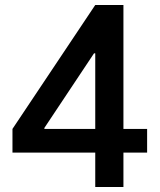

<svg xmlns="http://www.w3.org/2000/svg" viewBox="-20 -750 640 770"><path d="M362 0V-138H30V-233L362 -730H475V-233H570V-138H475V0ZM158 -233H362V-536H357L158 -237Z"/></svg>

Font: M PLUS Code Latin Expanded Medium
Style: Regular
Weight: 500
Width: 7
Designer: Coji Morishita
Foundry: UNDERFOREST DESIGN
Version: Version 1.002; ttfautohint (v1.8.3)